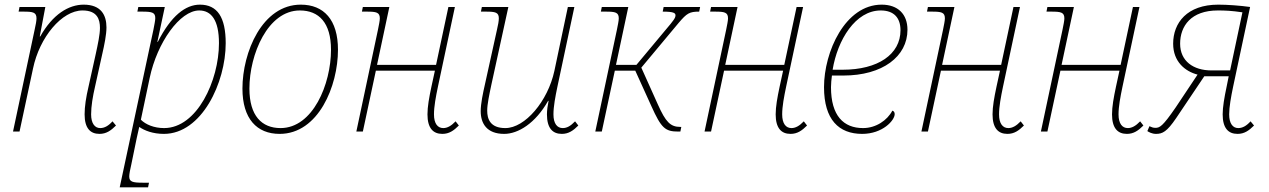

<svg xmlns="http://www.w3.org/2000/svg" viewBox="-20 -566 5460 826"><path d="M408 10C437 10 457 -4 479 -26L464 -44C446 -24 429 -15 411 -15C388 -15 372 -35 372 -74C372 -109 379 -151 389 -194L420 -334C429 -373 438 -417 438 -448C438 -501 415 -546 340 -546C276 -546 207 -505 153 -409H151L175 -536H64L60 -516H81C122 -516 137 -513 137 -487C137 -477 134 -460 129 -438L36 0H64L122 -271C150 -406 246 -521 335 -521C399 -521 410 -482 410 -446C410 -417 401 -376 392 -334L361 -194C350 -147 344 -108 344 -74C344 -15 368 10 408 10Z M495 240H617L621 220H594C550 220 536 216 536 193C536 183 540 162 545 141L568 29C572 12 575 -1 579 -20C602 -4 638 10 685 10C848 10 951 -211 951 -380C951 -492 915 -546 840 -546C778 -546 716 -498 659 -386H657L689 -536H575L571 -516H592C635 -516 648 -512 648 -488C648 -477 644 -460 640 -438ZM686 -15C643 -15 607 -30 586 -51L624 -231C656 -383 754 -521 837 -521C888 -521 922 -481 922 -380C922 -220 828 -15 686 -15Z M1183 10C1350 10 1434 -196 1434 -352C1434 -481 1373 -546 1274 -546C1108 -546 1023 -341 1023 -185C1023 -55 1085 10 1183 10ZM1187 -15C1106 -15 1053 -68 1053 -185C1053 -332 1132 -521 1270 -521C1352 -521 1404 -468 1404 -352C1404 -204 1326 -15 1187 -15Z M1883 10C1912 10 1932 -4 1954 -26L1940 -44C1921 -24 1904 -15 1887 -15C1863 -15 1847 -34 1847 -74C1847 -108 1855 -150 1864 -193L1937 -536H1909L1856 -287H1602L1655 -536H1541L1537 -516H1558C1599 -516 1614 -513 1614 -487C1614 -476 1610 -459 1606 -438L1513 0H1541L1597 -262H1851L1836 -193C1826 -146 1819 -107 1819 -74C1819 -15 1843 10 1883 10Z M2149 10C2209 10 2283 -35 2338 -132H2340C2336 -113 2333 -91 2333 -74C2333 -15 2357 10 2397 10C2426 10 2446 -4 2468 -26L2454 -44C2435 -24 2419 -15 2401 -15C2377 -15 2361 -34 2361 -74C2361 -108 2369 -150 2378 -193L2451 -536H2423L2365 -261C2337 -131 2239 -15 2154 -15C2089 -15 2076 -54 2076 -90C2076 -118 2085 -159 2094 -202L2167 -536H2053L2049 -516H2070C2111 -516 2126 -513 2126 -487C2126 -476 2123 -459 2118 -438L2066 -202C2058 -167 2048 -120 2048 -88C2048 -35 2074 10 2149 10Z M2541 0H2569L2625 -262H2713L2782 -110C2825 -14 2842 0 2898 0H2907L2911 -20H2907C2864 -20 2844 -41 2810 -117L2739 -275L2900 -468C2935 -509 2946 -516 2988 -516L2992 -536H2835L2831 -516C2878 -516 2886 -510 2886 -500C2886 -489 2878 -478 2844 -438L2718 -287H2630L2683 -536H2569L2565 -516H2586C2627 -516 2642 -513 2642 -487C2642 -476 2638 -459 2634 -438Z M3381 10C3410 10 3430 -4 3452 -26L3438 -44C3419 -24 3402 -15 3385 -15C3361 -15 3345 -34 3345 -74C3345 -108 3353 -150 3362 -193L3435 -536H3407L3354 -287H3100L3153 -536H3039L3035 -516H3056C3097 -516 3112 -513 3112 -487C3112 -476 3108 -459 3104 -438L3011 0H3039L3095 -262H3349L3334 -193C3324 -146 3317 -107 3317 -74C3317 -15 3341 10 3381 10Z M3689 10C3777 10 3829 -48 3829 -75C3829 -82 3826 -88 3819 -90C3797 -48 3748 -15 3693 -15C3609 -15 3555 -68 3555 -191C3555 -206 3557 -225 3559 -241H3608C3777 -241 3884 -323 3884 -438C3884 -505 3843 -546 3773 -546C3616 -546 3525 -343 3525 -191C3525 -51 3589 10 3689 10ZM3562 -266C3583 -394 3660 -521 3769 -521C3826 -521 3854 -489 3854 -436C3854 -332 3757 -266 3605 -266Z M4314 10C4343 10 4363 -4 4385 -26L4371 -44C4352 -24 4335 -15 4318 -15C4294 -15 4278 -34 4278 -74C4278 -108 4286 -150 4295 -193L4368 -536H4340L4287 -287H4033L4086 -536H3972L3968 -516H3989C4030 -516 4045 -513 4045 -487C4045 -476 4041 -459 4037 -438L3944 0H3972L4028 -262H4282L4267 -193C4257 -146 4250 -107 4250 -74C4250 -15 4274 10 4314 10Z M4828 10C4857 10 4877 -4 4899 -26L4885 -44C4866 -24 4849 -15 4832 -15C4808 -15 4792 -34 4792 -74C4792 -108 4800 -150 4809 -193L4882 -536H4854L4801 -287H4547L4600 -536H4486L4482 -516H4503C4544 -516 4559 -513 4559 -487C4559 -476 4555 -459 4551 -438L4458 0H4486L4542 -262H4796L4781 -193C4771 -146 4764 -107 4764 -74C4764 -15 4788 10 4828 10Z M4953 10C4981 10 5000 1 5040 -58L5161 -238H5266L5257 -193C5247 -146 5240 -105 5240 -74C5240 -15 5264 10 5304 10C5333 10 5353 -4 5375 -26L5360 -44C5342 -24 5325 -15 5307 -15C5284 -15 5268 -34 5268 -74C5268 -106 5276 -150 5285 -193L5358 -536C5315 -542 5261 -546 5221 -546C5087 -546 5027 -468 5027 -378C5027 -301 5078 -259 5132 -245L5038 -104C4981 -21 4969 -16 4950 -16C4941 -16 4934 -19 4925 -23L4916 -2C4922 2 4936 10 4953 10ZM5192 -263C5114 -263 5057 -303 5057 -378C5057 -454 5104 -521 5219 -521C5250 -521 5277 -520 5325 -513L5272 -263Z"/></svg>

Font: Noto Serif SemiCondensed Thin
Style: Italic
Weight: 100
Width: 4
Italic angle: -12°
Designer: Monotype Design Team
Foundry: Monotype Imaging Inc.
Version: Version 2.013